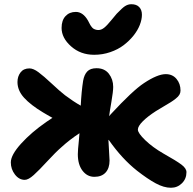

<svg xmlns="http://www.w3.org/2000/svg" viewBox="-20 -885 906 901"><path d="M421.9 -627.9Q357.9 -627.9 313.5 -667.5Q269 -707 269 -753.9Q269 -789.6 287.4 -809.3Q305.7 -829.1 335.9 -829.1Q369.6 -829.1 393.1 -788.1Q395 -784.7 398.7 -777.3Q402.3 -770 404.3 -766.8Q406.2 -763.7 410.4 -758.3Q414.6 -752.9 418.5 -750.5Q422.4 -748 428.5 -746.1Q434.6 -744.1 441.9 -744.1Q455.6 -744.1 469 -754.9Q482.4 -765.6 502.4 -790.3Q522.5 -814.9 527.8 -820.8Q555.2 -849.1 566.4 -856Q580.6 -865.2 596.2 -865.2Q620.6 -865.2 633.3 -851.8Q646 -838.4 646 -815.9Q646 -793.5 636 -767.8Q626 -742.2 606.2 -717.5Q586.4 -692.9 560.1 -672.9Q533.7 -652.8 497.6 -640.4Q461.4 -627.9 421.9 -627.9ZM96.2 -41Q69.3 -41 50 -66.2Q30.8 -91.3 30.8 -123Q30.8 -157.7 78.9 -210.9Q127 -264.2 199.2 -314Q207.5 -320.3 226.1 -332Q218.3 -335.9 201.9 -345.7Q185.5 -355.5 181.2 -357.9Q123.5 -392.6 92.8 -426.5Q62 -460.4 62 -500Q62 -526.4 76.4 -545.2Q90.8 -564 118.2 -564Q136.7 -564 160.6 -546.1Q184.6 -528.3 222.7 -492.7Q260.7 -457 285.2 -438Q324.2 -408.7 358.9 -389.2Q362.3 -457 370.1 -505.9Q375 -534.2 389.4 -549.6Q403.8 -564.9 433.1 -564.9Q470.7 -564.9 491 -538.8Q511.2 -512.7 511.2 -477.1Q511.2 -456.1 502.7 -406.7Q494.1 -357.4 492.2 -339.8Q495.1 -344.2 500 -349.1Q603 -460.4 655.8 -495.1Q719.2 -537.1 757.8 -537.1Q789.6 -537.1 808.3 -514.6Q827.1 -492.2 827.1 -460Q827.1 -449.7 822 -440.7Q816.9 -431.6 804.4 -421.9Q792 -412.1 781 -405.3Q770 -398.4 748 -385.5Q726.1 -372.6 711.9 -363.8Q672.4 -338.4 649.7 -315.4Q627 -292.5 627 -276.9Q627 -260.3 661.9 -226.8Q696.8 -193.4 746.1 -165Q808.6 -129.9 831.8 -112.3Q855 -94.7 855 -77.1Q855 -45.9 833.7 -24.9Q812.5 -3.9 782.2 -3.9Q749 -3.9 710.7 -24.7Q672.4 -45.4 623 -84Q552.7 -139.6 491.2 -227.1Q489.3 -229 488.8 -229Q494.1 -137.7 494.1 -131.8Q494.1 -95.7 475.6 -75.4Q457 -55.2 422.9 -55.2Q389.2 -55.2 367.2 -84Q345.2 -112.8 345.2 -161.1Q345.2 -170.9 346.4 -186.3Q347.7 -201.7 349.9 -223.4Q352.1 -245.1 353 -259.8Q306.2 -229 270 -195.8Q241.2 -170.9 202.4 -128.7Q163.6 -86.4 138.4 -63.7Q113.3 -41 96.2 -41Z"/></svg>

Font: Shantell Sans Irregular Bouncy
Style: Bold
Weight: 700
Designer: Stephen Nixon, Anya Danilova, Shantell Martin
Foundry: Arrow Type
Version: Version 1.006;[9816181b4]